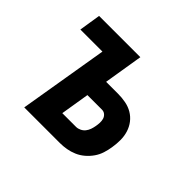

<svg xmlns="http://www.w3.org/2000/svg" viewBox="-124 -684 849 849"><g transform="rotate(45 300.0 -260.0)"><path d="M112 0 182 -419H44L60 -520H318L288 -336H362Q387 -336 410.5 -331.5Q434 -327 453.5 -315.5Q473 -304 487 -286Q501 -268 508 -245.5Q515 -223 515 -198.5Q515 -174 511 -150Q508 -130 501.5 -109.5Q495 -89 482.5 -71Q470 -53 453 -38.5Q436 -24 416 -15.5Q396 -7 375.5 -3.5Q355 0 335 0ZM249 -101H335Q346 -101 357.5 -106.5Q369 -112 376.5 -121.5Q384 -131 388 -142.5Q392 -154 394 -166Q396 -177 396.5 -188.5Q397 -200 394 -210.5Q391 -221 382.5 -228.5Q374 -236 362 -236H271Z"/></g></svg>

Font: Iosevka SS04 Extended Oblique
Style: Bold
Weight: 700
Width: 7
Italic angle: -9°
Monospace: yes
Designer: Belleve Invis
Foundry: Belleve Invis
Version: Version 19.0.0; ttfautohint (v1.8.4)